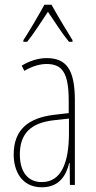

<svg xmlns="http://www.w3.org/2000/svg" viewBox="-20 -783 406 813"><path d="M198 -763H168C144 -719 100 -644 79 -613V-606H95C122 -639 158 -696 183 -733C210 -693 244 -640 272 -606H287V-613C275 -632 224 -716 198 -763ZM177 -537C143 -537 104 -525 72 -505L83 -483C120 -505 153 -512 177 -512C244 -512 271 -475 271 -355V-304L210 -297C100 -284 38 -234 38 -129C38 -57 73 10 157 10C233 10 261 -43 273 -93H275L276 0H297V-358C297 -489 261 -537 177 -537ZM209 -274 272 -281V-220C272 -97 241 -12 157 -12C99 -12 64 -54 64 -129C64 -217 110 -263 209 -274Z"/></svg>

Font: Noto Sans Devanagari UI ExtraCondensed Thin
Style: Regular
Weight: 100
Width: 2
Designer: Jelle Bosma - Monotype Design Team
Foundry: Monotype Imaging Inc.
Version: Version 2.004